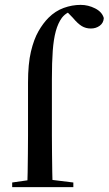

<svg xmlns="http://www.w3.org/2000/svg" viewBox="-20 -768 446 788"><path d="M30 0V-19L121 -32H175L281 -19V0ZM91 0Q93 -24 93.5 -61.5Q94 -99 94.5 -138.5Q95 -178 95 -211V-429Q95 -506 107 -556.5Q119 -607 138 -640Q157 -673 179 -695Q207 -723 241.5 -735.5Q276 -748 311 -748Q342 -748 370.5 -733.5Q399 -719 406 -694Q405 -674 389.5 -662.5Q374 -651 353 -651Q332 -651 315.5 -661Q299 -671 279 -695L247 -728L255 -732H274L284 -726Q274 -724 259.5 -716.5Q245 -709 234 -695Q218 -673 209 -640Q200 -607 196.5 -559.5Q193 -512 193 -444V-211Q193 -178 193.5 -138.5Q194 -99 194.5 -61.5Q195 -24 196 0Z"/></svg>

Font: Source Serif 4 60pt SemiBold
Style: Regular
Weight: 600
Version: Version 4.004;hotconv 1.0.116;makeotfexe 2.5.65601